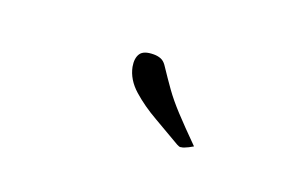

<svg xmlns="http://www.w3.org/2000/svg" viewBox="-36 -762 599 375"><g transform="rotate(20 264.0 -575.0)"><path d="M372 -509 363 -504Q353 -499 349 -499Q347 -498 344.5 -499Q342 -500 340 -501Q313 -517 284 -533.5Q255 -550 233 -569.5Q211 -589 206 -614Q203 -631 209.5 -641Q216 -651 237 -651Q245 -651 251.5 -648.5Q258 -646 263 -639Q279 -615 291.5 -597.5Q304 -580 322.5 -560Q341 -540 372 -509Z"/></g></svg>

Font: Young Serif Light
Style: Italic
Weight: 300
Italic angle: -10.979°
Designer: Bastien Sozeau
Foundry: NBR — Bastien Sozeau
Version: Version 5.001